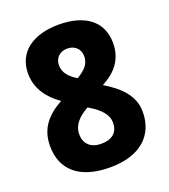

<svg xmlns="http://www.w3.org/2000/svg" viewBox="-135 -821 815 928"><g transform="rotate(-20 273.0 -357.0)"><path d="M274 -724C144 -724 54 -664 54 -552C54 -473 97 -417 159 -373C83 -331 34 -277 34 -186C34 -66 113 10 273 10C430 10 512 -70 512 -189C512 -275 451 -330 375 -376C447 -414 491 -468 491 -551C491 -664 406 -724 274 -724ZM273 -601C310 -601 338 -577 338 -538C338 -496 310 -472 272 -449C234 -472 208 -499 208 -538C208 -577 236 -601 273 -601ZM186 -191C186 -238 217 -271 268 -300L281 -292C323 -266 359 -233 359 -189C359 -141 330 -112 271 -112C216 -112 186 -144 186 -191Z"/></g></svg>

Font: Noto Sans Georgian SemiCondensed ExtraBold
Style: Regular
Weight: 800
Width: 4
Designer: Monotype Design Team, Akaki Razmadze
Foundry: Google LLC
Version: Version 2.005